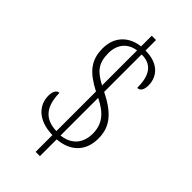

<svg xmlns="http://www.w3.org/2000/svg" viewBox="-256 -831 981 981"><g transform="rotate(45 234.0 -340.5)"><path d="M218 -42V79H249V-42C337 -49 397 -101 397 -195C397 -267 368 -327 249 -385V-656C336 -657 354 -588 354 -519C374 -519 386 -536 386 -569C386 -630 344 -684 249 -684V-760H218V-683C141 -674 86 -623 86 -537C86 -450 128 -404 218 -357V-71C130 -73 92 -126 91 -220C69 -220 61 -195 61 -170C61 -107 106 -45 218 -42ZM218 -654V-401C154 -435 124 -465 124 -541C124 -600 156 -645 218 -654ZM249 -70V-342C327 -304 359 -259 359 -193C359 -125 321 -78 249 -70Z"/></g></svg>

Font: Noto Serif Hebrew Condensed ExtraLight
Style: Regular
Weight: 200
Width: 3
Designer: Monotype Design Team
Foundry: Monotype Imaging Inc.
Version: Version 2.004